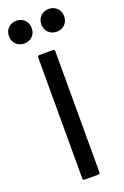

<svg xmlns="http://www.w3.org/2000/svg" viewBox="-197 -963 654 1014"><g transform="rotate(-20 130.0 -456.0)"><path d="M168 0H91.8Q82 0 82 -9.8V-689.9Q82 -700.2 91.8 -700.2H168Q178.2 -700.2 178.2 -689.9V-9.8Q178.2 0 168 0ZM267.1 -802.2Q249 -784.2 221.2 -784.2Q193.4 -784.2 175.3 -802.2Q157.2 -820.3 157.2 -848.1Q157.2 -876 175.3 -894Q193.4 -912.1 221.2 -912.1Q249 -912.1 267.1 -894Q285.2 -876 285.2 -848.1Q285.2 -820.3 267.1 -802.2ZM85 -802.2Q66.9 -784.2 39.1 -784.2Q11.2 -784.2 -6.8 -802.2Q-24.9 -820.3 -24.9 -848.1Q-24.9 -876 -6.8 -894Q11.2 -912.1 39.1 -912.1Q66.9 -912.1 85 -894Q103 -876 103 -848.1Q103 -820.3 85 -802.2Z"/></g></svg>

Font: Gruenseis Font Medium
Style: Regular
Weight: 500
Designer: Jeremy Tribby
Foundry: Tribby Type
Version: Version 1.408;Glyphs 3.1.2 (3151)